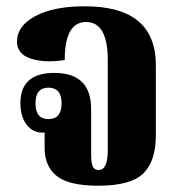

<svg xmlns="http://www.w3.org/2000/svg" viewBox="-20 -580 572 611"><path d="M476 -150V-372Q476 -560 250 -560Q150 -560 92 -528.5Q34 -497 34 -448Q34 -408 78 -393.5Q122 -379 186 -389Q186 -510 254 -510Q323 -510 323 -388V-102Q323 -39 294 -39Q281 -39 275.5 -49.5Q270 -60 270 -92V-233Q270 -348 153 -348Q45 -348 45 -252Q45 -209 64.5 -183.5Q84 -158 115 -158Q119 -158 122 -158V-109Q122 -51 160.5 -20Q199 11 293 11Q396 11 436 -28Q476 -67 476 -150ZM134 -201Q93 -201 93 -251Q93 -301 134 -301Q176 -301 176 -251Q176 -201 134 -201Z"/></svg>

Font: Noto Serif Thai Condensed Extra
Style: Regular
Weight: 800
Width: 3
Designer: Monotype Design Team
Foundry: Monotype Imaging Inc.
Version: Version 1.901